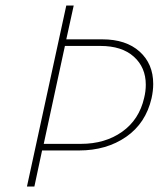

<svg xmlns="http://www.w3.org/2000/svg" viewBox="-20 -678 604 698"><path d="M537 -373Q537 -348 531 -321Q510 -230 438.5 -180.5Q367 -131 267 -131H133L105 0H78L221 -658H248L221 -535H352Q438 -535 487.5 -490.5Q537 -446 537 -373ZM510 -370Q510 -433 466.5 -472Q423 -511 345 -511H216L139 -155H274Q362 -155 424 -199Q486 -243 504 -322Q510 -346 510 -370Z"/></svg>

Font: Ysabeau Infant Extralight
Style: Italic
Weight: 200
Italic angle: -12°
Designer: Christian Thalmann (Catharsis Fonts)
Version: Version 0.003